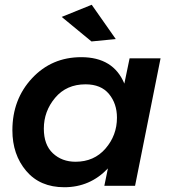

<svg xmlns="http://www.w3.org/2000/svg" viewBox="-20 -780 721 806"><path d="M364 -606 239 -709 365 -760 466 -616ZM250 6Q148 6 90 -62.5Q32 -131 32 -233Q32 -363 114.5 -451.5Q197 -540 321 -540Q456 -540 502 -429L524 -535H654L547 0H418L433 -73Q358 6 250 6ZM297 -101Q375 -101 423 -156.5Q471 -212 471 -286Q471 -345 437.5 -385.5Q404 -426 339 -426Q259 -426 211.5 -369.5Q164 -313 164 -240Q164 -172 202 -136.5Q240 -101 297 -101Z"/></svg>

Font: Argentum Sans Medium
Style: Italic
Weight: 500
Italic angle: -11°
Designer: Julieta Ulanovsky (font), Cristiano Sobral (main changes and remaster)
Foundry: Julieta Ulanovsky (font), Cristiano Sobral (main changes and remaster)
Version: Version 2.007;June 15, 2022;FontCreator 14.0.0.2814 64-bit; 